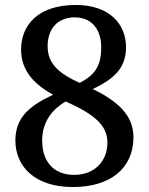

<svg xmlns="http://www.w3.org/2000/svg" viewBox="-20 -744 601 774"><path d="M274 10C424 10 518 -65 518 -191C518 -279 455 -336 354 -385C435 -424 488 -466 488 -553C488 -652 416 -724 286 -724C128 -724 65 -638 65 -544C65 -459 118 -404 194 -362C107 -321 42 -276 42 -178C42 -74 119 10 274 10ZM301 -410C217 -448 172 -487 172 -558C172 -625 210 -674 281 -674C358 -674 388 -615 388 -554C388 -484 368 -444 301 -410ZM279 -39C196 -39 150 -93 150 -177C150 -250 187 -301 245 -335C366 -281 413 -236 413 -169C413 -93 360 -39 279 -39Z"/></svg>

Font: Noto Serif Ethiopic Medium
Style: Regular
Weight: 500
Designer: Monotype Design Team
Foundry: Monotype Imaging Inc.
Version: Version 2.102